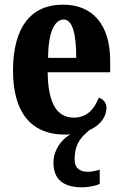

<svg xmlns="http://www.w3.org/2000/svg" viewBox="-20 -569 526 826"><path d="M336 237C354 237 392 231 409 222V161C389 167 373 170 357 170C325 170 301 155 301 118C301 60 320 26 366 -10C417 -33 438 -71 438 -106C438 -128 423 -143 405 -149C386 -100 354 -63 298 -63C225 -63 187 -123 185 -258H454V-307C454 -465 377 -549 251 -549C114 -549 36 -453 36 -265C36 -91 109 10 260 10C268 10 276 10 283 9C243 31 210 78 210 130C210 204 253 237 336 237ZM308 -320H187C187 -427 214 -485 254 -485C292 -485 308 -423 308 -320Z"/></svg>

Font: Noto Serif Georgian ExtraCondensed ExtraBold
Style: Regular
Weight: 800
Width: 2
Designer: Monotype Design Team, Akaki Razmadze
Foundry: Google LLC
Version: Version 2.003